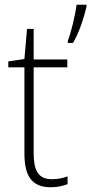

<svg xmlns="http://www.w3.org/2000/svg" viewBox="-20 -780 385 810"><path d="M345 -752V-760H303C299 -722 278 -635 266 -608V-599H288C313 -640 335 -708 345 -752ZM199 -24C140 -24 122 -62 122 -135V-496H264V-529H122V-658H94L83 -531L15 -521V-496H83V-133C83 -39 113 10 194 10C224 10 246 4 265 -3V-36C247 -29 225 -24 199 -24Z"/></svg>

Font: Noto Sans Devanagari UI SemiCondensed ExtraLight
Style: Regular
Weight: 200
Width: 4
Designer: Jelle Bosma - Monotype Design Team
Foundry: Monotype Imaging Inc.
Version: Version 2.004